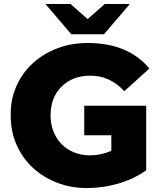

<svg xmlns="http://www.w3.org/2000/svg" viewBox="-20 -930 810 964"><path d="M403 -399H714V-75Q654 -32 576 -9Q498 14 420 14Q338 15 267 -12.5Q196 -40 144 -88.5Q92 -137 62.5 -204.5Q33 -272 34 -350Q32 -428 61.5 -495.5Q91 -563 143.5 -611.5Q196 -660 268 -687.5Q340 -715 424 -714Q523 -714 600.5 -681.5Q678 -649 730 -586L604 -472Q533 -550 434 -550Q344 -550 289 -495Q234 -441 234 -350Q234 -306 248.5 -269.5Q263 -233 289 -206.5Q315 -180 351.5 -165Q388 -150 432 -150Q488 -150 539 -173V-251H403ZM632 -910 502 -758H338L208 -910H334L420 -834L506 -910Z"/></svg>

Font: CMG Sans ExtraBold
Style: Regular
Weight: 800
Designer: Julieta Ulanovsky
Foundry: Julieta Ulanovsky
Version: Version 7.200